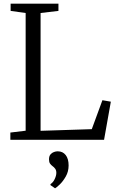

<svg xmlns="http://www.w3.org/2000/svg" viewBox="-20 -763 644 1048"><path d="M36.5 0V-39.5L120 -49.5V-692L38 -703.5V-743H299V-703.5L201.5 -692V-49L481 -58L539 -216L585 -208L548 0ZM354.5 140Q354.5 173.5 339 200.5Q323.5 227.5 305.8 244.2Q288 261 281 264.5H280L255.5 247.5V242Q270 233 278.8 214Q287.5 195 287.5 180.5Q287.5 166.5 281.2 158Q275 149.5 266.5 143.5Q259 138 253.2 130Q247.5 122 247.5 107Q247.5 89.5 255.5 80Q263.5 70.5 274.5 66.8Q285.5 63 293 63H295.5Q322.5 63 338.5 83.2Q354.5 103.5 354.5 140Z"/></svg>

Font: Merriweather 36pt Light
Style: Regular
Weight: 300
Designer: Eben Sorkin
Foundry: Eben Sorkin
Version: Version 2.100